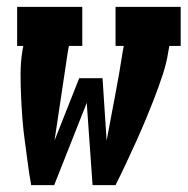

<svg xmlns="http://www.w3.org/2000/svg" viewBox="-20 -540 547 560"><path d="M71 0Q65 -32 61 -64Q57 -96 52.5 -128Q48 -160 45.5 -192.5Q43 -225 41.5 -257.5Q40 -290 40 -323.5Q40 -357 45 -390L48 -406H30V-520H220V-406H181L178 -390Q168 -325 158.5 -260Q149 -195 139 -130L211 -312H279L291 -130Q303 -195 315.5 -260Q328 -325 338 -390L341 -406H317V-520H507V-406H474L471 -390Q466 -357 455 -323.5Q444 -290 431.5 -257.5Q419 -225 405.5 -192.5Q392 -160 377.5 -128Q363 -96 348 -64Q333 -32 317 0H250L233 -240L138 0Z"/></svg>

Font: Iosevka Curly Slab Heavy
Style: Italic
Weight: 900
Italic angle: -9°
Monospace: yes
Designer: Belleve Invis
Foundry: Belleve Invis
Version: Version 22.1.2; ttfautohint (v1.8.4)